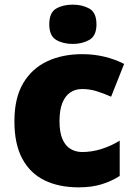

<svg xmlns="http://www.w3.org/2000/svg" viewBox="-20 -796 579 826"><path d="M318 10Q234 10 172 -20Q110 -50 76 -113Q42 -176 42 -274Q42 -375 80 -438.5Q118 -502 183.5 -532.5Q249 -563 333 -563Q384 -563 429.5 -552Q475 -541 514 -521L458 -380Q424 -395 394.5 -404Q365 -413 333 -413Q304 -413 282 -398Q260 -383 248 -352.5Q236 -322 236 -275Q236 -227 248.5 -198Q261 -169 283 -155.5Q305 -142 334 -142Q375 -142 416.5 -155Q458 -168 495 -191V-39Q461 -17 418 -3.5Q375 10 318 10ZM293 -776Q334 -776 364.5 -759Q395 -742 395 -691Q395 -642 364.5 -624.5Q334 -607 293 -607Q251 -607 221.5 -624.5Q192 -642 192 -691Q192 -742 221.5 -759Q251 -776 293 -776Z"/></svg>

Font: Noto Sans Armenian Black
Style: Regular
Weight: 900
Version: Version 2.007